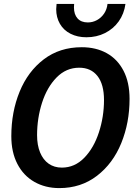

<svg xmlns="http://www.w3.org/2000/svg" viewBox="-20 -952 690 984"><path d="M38 -254Q38 -378 80.5 -482Q123 -586 204.5 -648Q286 -710 399 -710Q472 -710 527 -679.5Q582 -649 613 -589.5Q644 -530 644 -445Q644 -323 601.5 -218.5Q559 -114 477 -51Q395 12 284 12Q212 12 156 -20Q100 -52 69 -112Q38 -172 38 -254ZM297 -93Q363 -93 412 -143.5Q461 -194 487 -274Q513 -354 513 -439Q513 -520 479.5 -562.5Q446 -605 386 -605Q319 -605 270 -555Q221 -505 195.5 -425.5Q170 -346 170 -259Q170 -208 185.5 -170.5Q201 -133 229.5 -113Q258 -93 297 -93ZM268 -905Q268 -914 270 -932H360Q359 -926 359 -914Q359 -878 377.5 -857.5Q396 -837 430 -837Q455 -837 477 -849Q499 -861 513.5 -882.5Q528 -904 531 -932H623Q616 -881 588.5 -842.5Q561 -804 518 -782.5Q475 -761 423 -761Q377 -761 341.5 -779Q306 -797 287 -830Q268 -863 268 -905Z"/></svg>

Font: Azeret Mono Medium
Style: Italic
Weight: 500
Italic angle: -12°
Designer: Martin Vácha
Foundry: Displaay
Version: Version 1.000; Glyphs 3.0.3, build 3074